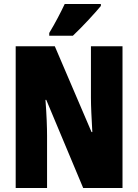

<svg xmlns="http://www.w3.org/2000/svg" viewBox="-20 -947 696 967"><path d="M488 -917V-927H306C285 -883 260 -834 228 -781V-767H347C397 -814 460 -883 488 -917ZM597 0V-714H438V-455C438 -412 441 -354 445 -282H441L256 -714H59V0H217V-263C217 -304 215 -365 209 -444H213L399 0Z"/></svg>

Font: Noto Sans Oriya ExtCond Blk
Style: Regular
Weight: 900
Width: 2
Designer: Amélie Bonet and Sol Matas
Foundry: Google LLC
Version: Version 2.006